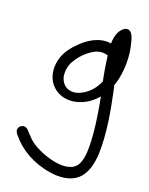

<svg xmlns="http://www.w3.org/2000/svg" viewBox="-168 -744 851 1094"><g transform="rotate(20 258.0 -197.0)"><path d="M23 119 51 150C110 211 204 257 312 264C449 268 492 187 500 67C504 -62 478 -195 455 -304L452 -318C451 -323 449 -327 448 -332C464 -374 473 -433 471 -488C471 -525 464 -564 457 -589C453 -602 443 -669 401 -656C396 -654 392 -652 388 -649C361 -628 350 -590 350 -549C276 -561 211 -514 175 -478C142 -446 110 -407 98 -356C85 -300 96 -250 126 -213C158 -176 212 -151 283 -170C330 -182 368 -210 399 -245C412 -177 426 -94 431 -28C439 78 439 169 374 191H373C336 206 281 198 237 184C182 167 131 141 100 106L71 75C66 70 58 64 47 64C30 64 14 78 14 97C14 103 23 119 23 119ZM183 -383C204 -417 235 -448 271 -469C299 -485 324 -487 355 -479C361 -435 370 -376 380 -330L375 -319C353 -272 314 -235 266 -219C209 -204 173 -234 162 -276C161 -279 161 -281 160 -284C156 -325 165 -356 183 -383Z"/></g></svg>

Font: Stray Cat
Style: ExBd
Weight: 800
Version: Version 1.0